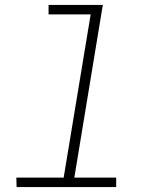

<svg xmlns="http://www.w3.org/2000/svg" viewBox="-20 -755 640 775"><path d="M449 0H47L46 -38H237L346 -697H176V-735H395L280 -38H449Z"/></svg>

Font: Iosevka XLt Ex Obl
Style: Regular
Weight: 200
Width: 7
Italic angle: -9°
Monospace: yes
Designer: Belleve Invis
Foundry: Belleve Invis
Version: Version 32.5.0; ttfautohint (v1.8.4)